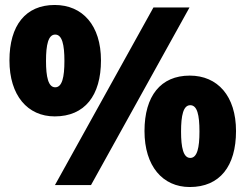

<svg xmlns="http://www.w3.org/2000/svg" viewBox="-20 -744 988 772"><path d="M200 -724C83 -724 18 -642 18 -501C18 -360 91 -276 200 -276C321 -276 386 -360 386 -501C386 -642 312 -724 200 -724ZM742 -714H597L201 0H346ZM202 -605C230 -605 239 -564 239 -499C239 -434 230 -393 202 -393C174 -393 165 -435 165 -499C165 -564 174 -605 202 -605ZM743 -440C626 -440 561 -358 561 -217C561 -76 634 8 743 8C864 8 929 -76 929 -217C929 -358 855 -440 743 -440ZM745 -321C773 -321 782 -282 782 -215C782 -150 773 -109 745 -109C717 -109 708 -151 708 -215C708 -280 717 -321 745 -321Z"/></svg>

Font: Noto Sans Canadian Aboriginal Black
Style: Regular
Weight: 900
Designer: Monotype Design Team, Typotheque's Kevin King
Foundry: Monotype Imaging Inc.
Version: Version 2.004